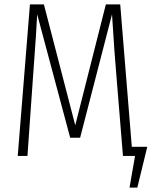

<svg xmlns="http://www.w3.org/2000/svg" viewBox="-20 -704 685 867"><path d="M575.2 -41H645L600.1 143.1H564.9L589.8 0H535.2L507.8 -335Q496.6 -462.9 485.8 -639.2L341.8 -82H296.9L147.9 -639.2Q146.5 -591.3 127.9 -339.8L104 0H60.1L115.2 -684.1H178.2L319.8 -138.2L458 -684.1H522.9Z"/></svg>

Font: Fira Sans Compressed ExtraLight
Style: Regular
Weight: 250
Width: 1
Designer: Carrois Corporate & Edenspiekermann AG
Foundry: Carrois Corporate GbR & Edenspiekermann AG
Version: Version 4.203;PS 004.203;hotconv 1.0.88;makeotf.lib2.5.64775